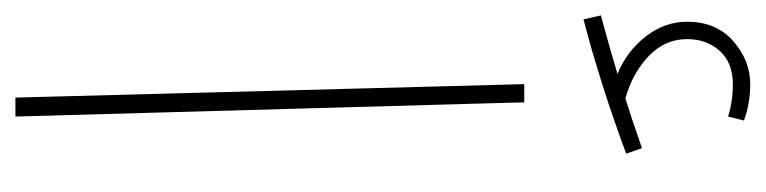

<svg xmlns="http://www.w3.org/2000/svg" viewBox="-388 -586 970 243"><g transform="rotate(90 96.5 -465.0)"><path d="M82 -644H105L123 0H99ZM170 -773Q81 -740 0 -719L-5 -741Q43 -754 69 -762Q40 -774 21.5 -798Q3 -822 3 -850Q3 -887 27.5 -908.5Q52 -930 82 -930Q107 -930 128 -922L123 -902Q104 -908 82 -908Q55 -908 40 -891.5Q25 -875 25 -850Q25 -822 46.5 -801.5Q68 -781 100 -772Q123 -779 163 -793Z"/></g></svg>

Font: Noto Sans Arabic CondThin
Style: Regular
Weight: 250
Width: 3
Designer: Nadine Chahine
Foundry: Monotype Imaging Inc.
Version: Version 1.001